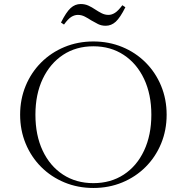

<svg xmlns="http://www.w3.org/2000/svg" viewBox="-20 -920 928 954"><path d="M80 -350Q80 -427 107.5 -493.5Q135 -560 184.5 -609.5Q234 -659 300.5 -686.5Q367 -714 444 -714Q521 -714 587.5 -686.5Q654 -659 703.5 -609.5Q753 -560 780.5 -493.5Q808 -427 808 -350Q808 -273 780.5 -206.5Q753 -140 703.5 -90.5Q654 -41 587.5 -13.5Q521 14 444 14Q367 14 300.5 -13.5Q234 -41 184.5 -90.5Q135 -140 107.5 -206.5Q80 -273 80 -350ZM156 -350Q156 -248 192 -171.5Q228 -95 293 -52.5Q358 -10 444 -10Q530 -10 595 -52.5Q660 -95 696 -172Q732 -249 732 -350Q732 -451 696 -527.5Q660 -604 595 -647Q530 -690 444 -690Q358 -690 293.5 -647.5Q229 -605 192.5 -528.5Q156 -452 156 -350ZM453 -873Q468 -863 484.5 -854.5Q501 -846 519 -846Q535 -846 551 -856Q567 -866 588 -894L603 -884Q577 -832 555 -812Q533 -792 505 -792Q484 -792 467 -800.5Q450 -809 433 -819Q418 -829 401.5 -837.5Q385 -846 367 -846Q351 -846 335 -836.5Q319 -827 298 -798L283 -808Q309 -860 331 -880Q353 -900 381 -900Q402 -900 419.5 -892Q437 -884 453 -873Z"/></svg>

Font: Aboreto
Style: Regular
Weight: 400
Designer: Dominik Jáger
Foundry: Dominik Jáger
Version: Version 1.001; ttfautohint (v1.8.4.7-5d5b)